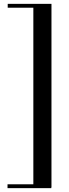

<svg xmlns="http://www.w3.org/2000/svg" viewBox="-20 -756 359 996"><path d="M20 -736V-716H153V200H19V220H246V216H247V-736Z"/></svg>

Font: Ortica Linear
Style: Regular
Weight: 400
Designer: Benedetta Bovani
Foundry: Collletttivo
Version: Version 2.000;Glyphs 3.1.2 (3151)